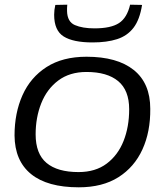

<svg xmlns="http://www.w3.org/2000/svg" viewBox="-20 -789 711 819"><path d="M316 10Q182 10 112.5 -46.5Q43 -103 42 -211Q42 -307 76 -383Q110 -459 178.5 -503Q247 -547 349 -547Q480 -547 550.5 -490.5Q621 -434 621 -325Q622 -227 587.5 -151.5Q553 -76 485 -33Q417 10 316 10ZM315 -55Q387 -55 435 -91Q483 -127 507 -187.5Q531 -248 531 -323Q531 -404 484 -443Q437 -482 349 -482Q277 -482 228.5 -445.5Q180 -409 156 -348.5Q132 -288 132 -216Q132 -133 178.5 -94Q225 -55 315 -55ZM375 -608Q292 -608 251.5 -633.5Q211 -659 211 -726Q211 -747 216 -768L267 -769Q266 -761 266 -754.5Q266 -748 266 -742Q267 -696 299.5 -682Q332 -668 383 -668Q453 -668 487.5 -690.5Q522 -713 535 -769L586 -768Q576 -705 549.5 -670.5Q523 -636 479.5 -622Q436 -608 375 -608Z"/></svg>

Font: Georama Extended
Style: Italic
Weight: 400
Width: 7
Italic angle: -9°
Designer: Jean-Baptiste Levee
Foundry: Production Type
Version: Version 1.000